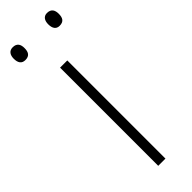

<svg xmlns="http://www.w3.org/2000/svg" viewBox="-257 -723 733 733"><g transform="rotate(-45 109.5 -356.5)"><path d="M-12 -679C-12 -658 -4 -644 16 -644C39 -644 46 -658 46 -679C46 -698 39 -713 16 -713C-4 -713 -12 -698 -12 -679ZM174 -679C174 -658 182 -644 201 -644C224 -644 231 -658 231 -679C231 -698 224 -713 201 -713C182 -713 174 -698 174 -679ZM128 0V-530H89V0Z"/></g></svg>

Font: Noto Sans Cherokee ExtraLight
Style: Regular
Weight: 200
Designer: Monotype Design Team
Foundry: Monotype Imaging Inc.
Version: Version 2.001